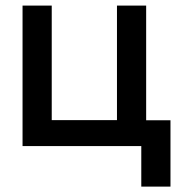

<svg xmlns="http://www.w3.org/2000/svg" viewBox="-20 -528 664 694"><path d="M61.5 0V-507.8H167V-93.8H402.8V-507.8H508.3V-93.3H596.2V146.5H490.7V0Z"/></svg>

Font: Giphurs Medium
Style: Regular
Weight: 500
Version: Version 0.920; ttfautohint (v1.8.4.7-5d5b)